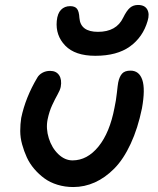

<svg xmlns="http://www.w3.org/2000/svg" viewBox="-20 -752 639 778"><path d="M366.2 -525.9Q284.2 -525.9 244.4 -567.1Q204.6 -608.4 210 -667Q212.9 -697.8 227.3 -712.4Q241.7 -727.1 264.2 -727.1Q283.2 -727.1 291.7 -716.8Q300.3 -706.5 301.8 -679.2Q306.2 -623 377 -623Q451.7 -623 479 -680.2Q493.2 -709 506.6 -720.5Q520 -731.9 539.1 -731.9Q566.4 -731.9 576.7 -713.6Q586.9 -695.3 578.1 -667Q559.1 -601.6 506.6 -563.7Q454.1 -525.9 366.2 -525.9ZM276.9 5.9Q243.2 5.9 212.9 -3.4Q182.6 -12.7 160.2 -29.1Q137.7 -45.4 118.9 -67.4Q100.1 -89.4 88.6 -114.5Q77.1 -139.6 69.6 -167Q62 -194.3 62 -221.4Q62 -248.5 65.9 -273.9Q83 -356.4 130.9 -437Q137.7 -449.2 151.6 -457Q165.5 -464.8 183.1 -464.8Q208 -464.8 219.7 -447Q231.4 -429.2 226.1 -399.9Q223.1 -386.2 213.1 -368.7Q203.1 -351.1 191.4 -325.9Q179.7 -300.8 172.9 -268.1Q165.5 -231 177.7 -191.9Q189.9 -152.8 216.3 -127.4Q242.7 -102.1 273.9 -102.1Q333.5 -102.1 379.2 -158.4Q424.8 -214.8 443.8 -314.9Q450.2 -343.8 453.6 -375.7Q457 -407.7 459 -418Q463.9 -441.9 474.9 -453.9Q485.8 -465.8 508.8 -465.8Q543.9 -465.8 556.6 -428.5Q569.3 -391.1 555.2 -313Q538.6 -231.9 509.5 -169.4Q480.5 -106.9 443.4 -69.3Q406.2 -31.7 364.3 -12.9Q322.3 5.9 276.9 5.9Z"/></svg>

Font: Shantell Sans Irregular Bouncy
Style: Italic
Weight: 500
Italic angle: -11.31°
Designer: Stephen Nixon, Anya Danilova, Shantell Martin
Foundry: Arrow Type
Version: Version 1.006;[9816181b4]